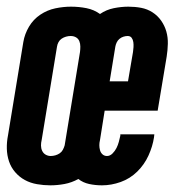

<svg xmlns="http://www.w3.org/2000/svg" viewBox="-33 -548 553 576"><path d="M118 8Q98 8 78 4.5Q58 1 41.5 -8Q25 -17 12.5 -31.5Q0 -46 -6 -64Q-12 -82 -12.5 -102Q-13 -122 -9 -142L37 -422Q41 -446 54 -468Q67 -490 88 -504Q109 -518 133 -523Q157 -528 180 -528Q204 -528 226.5 -523.5Q249 -519 267 -506Q286 -519 308.5 -523.5Q331 -528 352 -528Q372 -528 390.5 -524.5Q409 -521 424.5 -511Q440 -501 450.5 -486Q461 -471 466 -453.5Q471 -436 470.5 -416.5Q470 -397 467 -378L440 -216H281L267 -128Q265 -120 265 -112.5Q265 -105 267 -97.5Q269 -90 274.5 -85Q280 -80 288 -80Q297 -80 304.5 -87.5Q312 -95 316.5 -104Q321 -113 323.5 -122.5Q326 -132 328 -141Q328 -142 328 -143Q328 -144 328 -145H430Q430 -143 429.5 -140.5Q429 -138 429 -136Q425 -109 412.5 -81.5Q400 -54 378.5 -33Q357 -12 329 -2Q301 8 273 8Q253 8 234.5 4Q216 0 202 -11Q182 0 160.5 4Q139 8 118 8ZM296 -304H351L366 -392Q367 -399 367.5 -406.5Q368 -414 367 -421.5Q366 -429 362 -434.5Q358 -440 350 -440Q344 -440 337.5 -438Q331 -436 325.5 -431.5Q320 -427 317 -420.5Q314 -414 313 -408ZM119 -80Q126 -80 133 -82Q140 -84 146 -88Q152 -92 155.5 -98.5Q159 -105 161 -112L207 -392Q208 -400 208 -408.5Q208 -417 205 -424.5Q202 -432 195 -436Q188 -440 179 -440Q172 -440 165 -438Q158 -436 152 -432Q146 -428 142.5 -421.5Q139 -415 138 -408L92 -128Q90 -120 90 -111.5Q90 -103 93.5 -95.5Q97 -88 104 -84Q111 -80 119 -80Z"/></svg>

Font: Iosevka SS04 Oblique
Style: Bold
Weight: 700
Italic angle: -9°
Monospace: yes
Designer: Belleve Invis
Foundry: Belleve Invis
Version: Version 19.0.0; ttfautohint (v1.8.4)